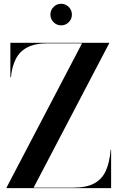

<svg xmlns="http://www.w3.org/2000/svg" viewBox="-20 -971 621 991"><path d="M240.1 -895.6Q240.1 -918.5 256.4 -935Q272.7 -951.5 295.6 -951.5Q318.5 -951.5 334.8 -935Q351.1 -918.5 351.1 -895.6Q351.1 -872.7 334.8 -856.4Q318.5 -840.1 295.6 -840.1Q272.7 -840.1 256.4 -856.4Q240.1 -872.7 240.1 -895.6ZM33.5 -750H543.5V-747.5L153.5 -2.5H358Q426.5 -2.5 467 -24.8Q507.5 -47 526.8 -90.5Q546 -134 551 -197.5H553.5V0H13.5V-2.5L403.5 -747.5H229Q160.5 -747.5 120.2 -726Q80 -704.5 60.8 -665.2Q41.5 -626 36.5 -572.5H33.5Z"/></svg>

Font: Bodoni* 72pt Medium
Style: Regular
Weight: 500
Version: Version 2.3